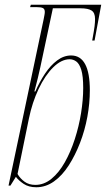

<svg xmlns="http://www.w3.org/2000/svg" viewBox="-20 -780 447 810"><path d="M133 10Q101 10 79.5 -4.5Q58 -19 47 -34L24 3H16L164 -698Q166 -709 167.5 -716.5Q169 -724 169 -730Q169 -742 161 -746Q153 -750 133 -750H107L110 -760H407L379 -609H369Q377 -653 379 -669.5Q381 -686 381 -700Q381 -726 366.5 -735.5Q352 -745 320 -745H203L150 -496Q144 -468 139.5 -450.5Q135 -433 132 -421Q129 -409 125 -394H129Q147 -435 170 -469.5Q193 -504 221 -525Q249 -546 280 -546Q359 -546 359 -399Q359 -344 348.5 -287Q338 -230 317.5 -177Q297 -124 269.5 -81.5Q242 -39 207.5 -14.5Q173 10 133 10ZM129 0Q166 0 197.5 -26Q229 -52 253.5 -95.5Q278 -139 295.5 -193Q313 -247 322 -303Q331 -359 331 -409Q331 -459 323 -485Q315 -511 302 -520.5Q289 -530 274 -530Q239 -530 204.5 -496Q170 -462 143 -405Q116 -348 102 -280L54 -46Q65 -27 83.5 -13.5Q102 0 129 0Z"/></svg>

Font: Noto Serif Display ExtraCondensed Thin
Style: Italic
Weight: 100
Width: 2
Italic angle: -12°
Designer: Monotype Design Team
Foundry: Monotype Imaging Inc.
Version: Version 2.009